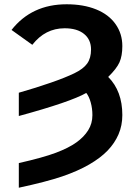

<svg xmlns="http://www.w3.org/2000/svg" viewBox="-20 -689 640 902"><path d="M554.7 -148.4Q554.7 -99.6 536.9 -58.1Q519 -16.6 485.8 18.1Q452.6 52.7 399.2 83.7Q345.7 114.7 272 139.9Q198.2 165 68.4 192.9V77.1Q182.6 51.3 242.7 28.6Q302.7 5.9 338.6 -19.8Q374.5 -45.4 394.3 -77.1Q414.1 -108.9 414.1 -147.9Q414.1 -179.7 406.2 -207.8Q398.4 -235.8 385.3 -252.4Q311 -210 68.4 -144V-253.4Q151.9 -277.3 219.2 -300.8Q286.6 -324.2 329.1 -344.7Q371.6 -365.2 389.6 -390.6Q407.7 -416 407.7 -456.5Q407.7 -502.9 375 -529.5Q342.3 -556.2 283.7 -556.2Q192.4 -556.2 131.8 -478.5L34.2 -548.3Q128.9 -668.9 293 -668.9Q372.1 -668.9 431.4 -645Q490.7 -621.1 522.7 -575.9Q554.7 -530.8 554.7 -472.7Q554.7 -426.3 541.3 -396.2Q527.8 -366.2 488.3 -327.6Q554.7 -261.2 554.7 -148.4Z"/></svg>

Font: Cousine
Style: Bold
Weight: 700
Monospace: yes
Designer: Steve Matteson
Foundry: Ascender Corporation
Version: Version 1.20